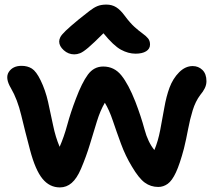

<svg xmlns="http://www.w3.org/2000/svg" viewBox="-20 -802 933 837"><path d="M241 15Q196 15 165 -23Q134 -61 111 -148Q89 -231 72.5 -300Q56 -369 28 -417Q1 -462 18.5 -488.5Q36 -515 74 -515Q100 -515 119 -503Q138 -491 157 -452Q178 -409 189.5 -358Q201 -307 211.5 -255.5Q222 -204 240 -162Q259 -205 273.5 -258.5Q288 -312 311 -372Q337 -441 363 -476.5Q389 -512 430 -512Q478 -512 509 -473.5Q540 -435 570 -359Q595 -294 610 -238Q625 -182 653 -148Q669 -186 678.5 -235.5Q688 -285 696.5 -333.5Q705 -382 719 -420Q734 -460 761 -487Q788 -514 820 -514Q845 -514 862.5 -497Q880 -480 880 -448Q880 -432 872.5 -417Q865 -402 853 -388Q832 -360 820 -321Q808 -282 800 -239Q792 -196 782 -155Q764 -87 747 -50.5Q730 -14 711 -0.5Q692 13 670 13Q637 13 611 -6Q585 -25 555 -76Q527 -122 507.5 -175Q488 -228 472 -275.5Q456 -323 437 -354Q417 -320 402.5 -273Q388 -226 372 -173Q356 -120 333 -66Q315 -24 292.5 -4.5Q270 15 241 15ZM304 -565Q278 -565 258 -583Q238 -601 238 -621Q238 -630 243 -640Q248 -650 266 -667.5Q284 -685 324 -718Q353 -741 371 -755Q389 -769 405 -775.5Q421 -782 444 -782Q468 -782 486.5 -770.5Q505 -759 524 -733Q547 -702 566.5 -684.5Q586 -667 601.5 -656Q617 -645 625.5 -634.5Q634 -624 634 -608Q634 -589 617 -578.5Q600 -568 571 -568Q539 -568 507 -585.5Q475 -603 431 -657Q387 -613 364.5 -594Q342 -575 329 -570Q316 -565 304 -565Z"/></svg>

Font: Shantell Sans Normal
Style: Regular
Weight: 600
Designer: Stephen Nixon, Anya Danilova, Shantell Martin
Foundry: Arrow Type
Version: Version 1.009;[a7da0bfa3]